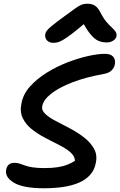

<svg xmlns="http://www.w3.org/2000/svg" viewBox="-20 -998 643 1027"><path d="M216 9Q103 9 54 -21Q5 -51 13 -90Q16 -108 27 -117.5Q38 -127 57 -127Q72 -127 84.5 -123Q97 -119 113 -113Q129 -107 154 -103Q179 -99 218 -99Q257 -99 287 -103.5Q317 -108 340 -117Q363 -126 381 -138Q380 -163 356.5 -183.5Q333 -204 297 -222Q261 -240 222 -260.5Q183 -281 151 -306Q119 -331 102 -365.5Q85 -400 95 -446Q104 -495 141 -536Q178 -577 230.5 -609.5Q283 -642 340 -664Q397 -686 450 -698Q503 -710 540 -710Q564 -710 576.5 -702Q589 -694 593 -681Q597 -668 594 -652Q590 -634 576 -620.5Q562 -607 533 -602Q438 -585 367 -557.5Q296 -530 254.5 -497.5Q213 -465 206 -431Q201 -409 222 -389Q243 -369 279 -350.5Q315 -332 355.5 -310.5Q396 -289 430 -262.5Q464 -236 483 -202.5Q502 -169 492 -124Q485 -88 461.5 -62Q438 -36 401.5 -20.5Q365 -5 318 2Q271 9 216 9ZM266 -769Q251 -769 240.5 -775Q230 -781 225 -791.5Q220 -802 222 -814Q223 -823 229.5 -832.5Q236 -842 257 -859.5Q278 -877 322 -909Q357 -934 377 -949Q397 -964 412 -971Q427 -978 447 -978Q473 -978 489 -967Q505 -956 519 -928Q535 -897 551.5 -878.5Q568 -860 580 -849Q592 -838 598.5 -828Q605 -818 603 -803Q599 -789 584.5 -780Q570 -771 551 -771Q525 -771 504.5 -780.5Q484 -790 463 -816Q442 -842 415 -892L454 -891Q402 -846 369.5 -821Q337 -796 318 -785Q299 -774 287.5 -771.5Q276 -769 266 -769Z"/></svg>

Font: Shantell Sans Medium
Style: Italic
Weight: 500
Italic angle: -11°
Designer: Stephen Nixon, Anya Danilova, Shantell Martin
Foundry: Arrow Type
Version: Version 1.011;[c5ecc13dd]